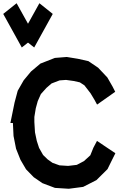

<svg xmlns="http://www.w3.org/2000/svg" viewBox="-47 -1168 740 1193"><path d="M533.2 -250 555.7 -292.5 669.9 -215.8 649.4 -174.8 621.1 -117.2 552.2 -48.8 469.7 -6.8 380.4 4.9 294.4 -0.5 216.8 -29.8 162.6 -66.9 114.7 -116.2 80.1 -175.3 52.7 -244.1 37.1 -323.2 33.2 -403.8H17.6L43.5 -530.8L63 -604L100.1 -668.9L145.5 -723.6L204.1 -772.9L293.9 -808.1L367.7 -814L437 -802.7L502.4 -788.1L563 -747.1L620.1 -686.5L652.8 -629.4L668.9 -597.7L556.2 -518.1L540 -547.9L515.6 -588.4L477.5 -637.7L449.2 -656.2L412.1 -664.6L363.3 -671.4L323.2 -668.5L273.4 -649.4L241.2 -621.6L207 -583.5L187.5 -539.6L175.3 -495.1L166.5 -441.4V-409.7L170.4 -345.7L181.6 -292.5L195.8 -249L220.7 -205.1L249 -177.7L279.3 -156.2L322.8 -140.6L376.5 -137.2L430.2 -143.6L474.6 -167L514.2 -203.1ZM280.8 -1081.5 165.5 -873 127 -903.3 88.4 -873 -26.9 -1081.5 56.2 -1147.9 127 -1020.5 197.8 -1147.9Z"/></svg>

Font: Gap Sans
Style: Black
Weight: 400
Designer: Alexandre Liziard and Etienne Ozeray
Foundry: Interstices.io
Version: Version 1.6.1 - December 3. 2014